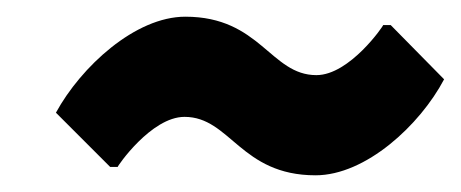

<svg xmlns="http://www.w3.org/2000/svg" viewBox="-20 -435 552 230"><path d="M448 -405H439C440 -405 399 -345 359 -345C304 -345 292 -415 202 -415C142 -415 77 -355 47 -300L112 -235H121C120 -235 161 -295 201 -295C256 -295 268 -225 358 -225C418 -225 483 -285 512 -340Z"/></svg>

Font: Scada
Style: Bold Italic
Weight: 700
Designer: Jovanny Lemonad
Foundry: Jovanny Lemonad
Version: Version 3.005